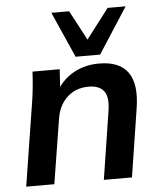

<svg xmlns="http://www.w3.org/2000/svg" viewBox="-54 -804 710 850"><g transform="rotate(-5 301.5 -378.5)"><path d="M28 0 88 -379Q97 -440 100 -505H221L216 -427Q247 -470 293.5 -492.5Q340 -515 396 -515Q580 -515 545 -301L498 0H373L420 -301Q430 -363 409.5 -390Q389 -417 342 -417Q284 -417 246 -381.5Q208 -346 199 -287L153 0ZM296 -554 206 -757H285L355 -625L456 -757H536L405 -554Z"/></g></svg>

Font: Mulish
Style: Bold Italic
Weight: 700
Italic angle: -9°
Designer: Vernon Adams
Foundry: Vernon Adams
Version: Version 3.603; ttfautohint (v1.8.3)